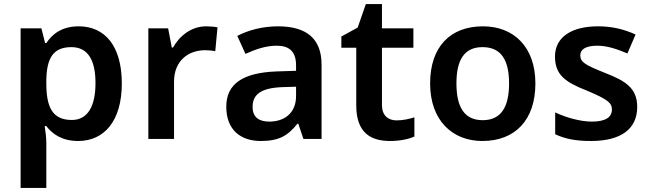

<svg xmlns="http://www.w3.org/2000/svg" viewBox="-20 -732 3183 941"><path d="M366 -603C284 -603 237 -566 207 -521H201L183 -593H81V189H207V-31C207 -57 203 -89 199 -114H207C236 -76 283 -41 363 -41C490 -41 577 -138 577 -323C577 -508 493 -603 366 -603ZM330 -501C411 -501 448 -437 448 -325C448 -213 411 -144 332 -144C236 -144 207 -208 207 -324V-340C209 -448 241 -501 330 -501Z M991 -603C917 -603 860 -556 828 -499H822L804 -593H707V-51H833V-332C833 -437 906 -486 986 -486C1000 -486 1022 -484 1035 -481L1046 -598C1032 -601 1008 -603 991 -603Z M1342 -603C1267 -603 1196 -584 1143 -556L1183 -468C1232 -490 1282 -508 1336 -508C1396 -508 1431 -481 1431 -412V-385L1337 -382C1170 -376 1089 -321 1089 -209C1089 -94 1161 -41 1258 -41C1348 -41 1391 -67 1438 -126H1442L1467 -51H1556V-415C1556 -543 1482 -603 1342 -603ZM1365 -305 1431 -307V-261C1431 -178 1374 -136 1300 -136C1251 -136 1218 -156 1218 -208C1218 -266 1254 -301 1365 -305Z M1924 -142C1882 -142 1852 -166 1852 -217V-498H2006V-593H1852V-712H1773L1733 -597L1653 -553V-498H1726V-216C1726 -79 1799 -41 1892 -41C1939 -41 1984 -50 2011 -63V-157C1986 -149 1955 -142 1924 -142Z M2604 -323C2604 -503 2497 -603 2347 -603C2187 -603 2088 -503 2088 -323C2088 -143 2196 -41 2344 -41C2504 -41 2604 -143 2604 -323ZM2217 -323C2217 -438 2255 -501 2345 -501C2436 -501 2475 -438 2475 -323C2475 -208 2436 -143 2346 -143C2255 -143 2217 -208 2217 -323Z M3103 -208C3103 -301 3044 -336 2947 -374C2849 -413 2824 -427 2824 -461C2824 -491 2853 -508 2907 -508C2957 -508 3005 -491 3055 -470L3095 -563C3035 -590 2977 -603 2911 -603C2784 -603 2700 -552 2700 -455C2700 -364 2752 -329 2856 -288C2961 -244 2979 -227 2979 -195C2979 -159 2950 -136 2881 -136C2824 -136 2754 -156 2701 -181V-74C2751 -51 2801 -41 2877 -41C3022 -41 3103 -99 3103 -208Z"/></svg>

Font: Noto Sans Tamil UI SemiBold
Style: Regular
Weight: 600
Designer: Jelle Bosma - Monotype Design Team
Foundry: Monotype Imaging Inc.
Version: Version 2.004